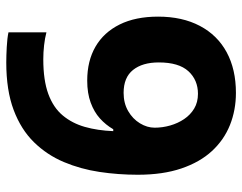

<svg xmlns="http://www.w3.org/2000/svg" viewBox="-100 -662 772 612"><g transform="rotate(-90 286.0 -356.0)"><path d="M35 -303Q35 -365 44 -425Q53 -485 75.5 -538.5Q98 -592 138.5 -633.5Q179 -675 241.5 -698.5Q304 -722 393 -722Q414 -722 442 -720.5Q470 -719 489 -715V-594Q470 -599 447.5 -601.5Q425 -604 403 -604Q336 -604 292.5 -588Q249 -572 224 -542Q199 -512 187.5 -471.5Q176 -431 174 -381H180Q194 -405 214.5 -423.5Q235 -442 265 -453Q295 -464 335 -464Q398 -464 443.5 -437.5Q489 -411 514 -360.5Q539 -310 539 -238Q539 -161 509.5 -105Q480 -49 425.5 -19.5Q371 10 296 10Q241 10 193.5 -9Q146 -28 110.5 -66.5Q75 -105 55 -164Q35 -223 35 -303ZM293 -111Q337 -111 365 -141.5Q393 -172 393 -236Q393 -288 369 -318Q345 -348 296 -348Q263 -348 238 -333.5Q213 -319 199 -296Q185 -273 185 -249Q185 -224 192 -199.5Q199 -175 212.5 -155Q226 -135 246 -123Q266 -111 293 -111Z"/></g></svg>

Font: Noto Sans Hebrew
Style: Bold
Weight: 700
Designer: Monotype Design Team
Foundry: Monotype Imaging Inc.
Version: Version 2.003